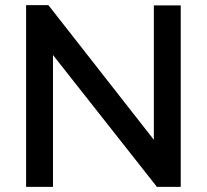

<svg xmlns="http://www.w3.org/2000/svg" viewBox="-20 -730 808 750"><path d="M187 -515V0H82V-710H169L581 -184V-709H686V0H593Z"/></svg>

Font: Rising Sun Medium
Style: Regular
Weight: 500
Designer: Matt McInerney, Pablo Impallari, Rodrigo Fuenzalida (Raleway font), Stephen Hutchings (Greek), Cristiano Sobral (main ch
Foundry: The Rising Sun Project Authors
Version: Version 4.327; ttfautohint (v1.8.4.7-5d5b-dirty)